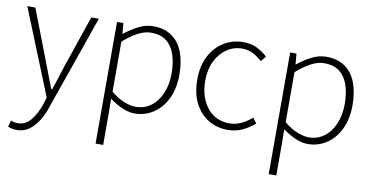

<svg xmlns="http://www.w3.org/2000/svg" viewBox="-75 -749 2325 1197"><g transform="rotate(10 1087.5 -150.5)"><path d="M80 242Q65 242 51 239Q37 236 26 231L37 190Q45 194 56.5 196.5Q68 199 80 199Q130 199 163 158Q196 117 217 57L231 10L13 -530H64L193 -195Q206 -161 221 -121.5Q236 -82 250 -46H255Q268 -81 280.5 -121Q293 -161 304 -195L418 -530H466L257 68Q243 112 219 151.5Q195 191 161 216.5Q127 242 80 242Z M581 240V-530H621L627 -463H629Q668 -494 714 -518.5Q760 -543 809 -543Q880 -543 927.5 -509.5Q975 -476 998 -415.5Q1021 -355 1021 -273Q1021 -183 988.5 -118.5Q956 -54 903 -20.5Q850 13 787 13Q750 13 709.5 -4.5Q669 -22 628 -52L629 46V240ZM786 -29Q840 -29 882 -59.5Q924 -90 948 -145.5Q972 -201 972 -273Q972 -338 955 -390Q938 -442 901 -471.5Q864 -501 802 -501Q763 -501 720 -478.5Q677 -456 629 -414V-97Q674 -60 715 -44.5Q756 -29 786 -29Z M1376 13Q1308 13 1254 -19.5Q1200 -52 1168 -114Q1136 -176 1136 -264Q1136 -353 1170 -415.5Q1204 -478 1259 -510.5Q1314 -543 1378 -543Q1432 -543 1469.5 -523Q1507 -503 1533 -478L1506 -445Q1480 -469 1449 -485.5Q1418 -502 1379 -502Q1325 -502 1281 -471.5Q1237 -441 1211.5 -388Q1186 -335 1186 -264Q1186 -194 1210.5 -141Q1235 -88 1278 -58.5Q1321 -29 1379 -29Q1421 -29 1457 -47Q1493 -65 1521 -90L1546 -57Q1512 -27 1469.5 -7Q1427 13 1376 13Z M1677 240V-530H1717L1723 -463H1725Q1764 -494 1810 -518.5Q1856 -543 1905 -543Q1976 -543 2023.5 -509.5Q2071 -476 2094 -415.5Q2117 -355 2117 -273Q2117 -183 2084.5 -118.5Q2052 -54 1999 -20.5Q1946 13 1883 13Q1846 13 1805.5 -4.5Q1765 -22 1724 -52L1725 46V240ZM1882 -29Q1936 -29 1978 -59.5Q2020 -90 2044 -145.5Q2068 -201 2068 -273Q2068 -338 2051 -390Q2034 -442 1997 -471.5Q1960 -501 1898 -501Q1859 -501 1816 -478.5Q1773 -456 1725 -414V-97Q1770 -60 1811 -44.5Q1852 -29 1882 -29Z"/></g></svg>

Font: Noto Sans SC ExtraLight
Style: Regular
Weight: 250
Designer: Ryoko NISHIZUKA 西塚涼子 (kana, bopomofo & ideographs); Paul D. Hunt (Latin, Greek & Cyrillic); Sandoll Communications 산돌커뮤니
Foundry: Adobe
Version: Version 2.004-H2;hotconv 1.0.118;makeotfexe 2.5.65603